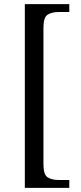

<svg xmlns="http://www.w3.org/2000/svg" viewBox="-20 -780 392 928"><path d="M100 128V-760H315V-722H265Q230 -722 210 -709Q190 -696 190 -646V14Q190 64 210 77Q230 90 265 90H315V128Z"/></svg>

Font: Noto Serif Hentaigana
Style: Regular
Weight: 400
Designer: Kazuhiro Yamada
Foundry: nipponia
Version: Version 1.000; ttfautohint (v1.8.4.7-5d5b)